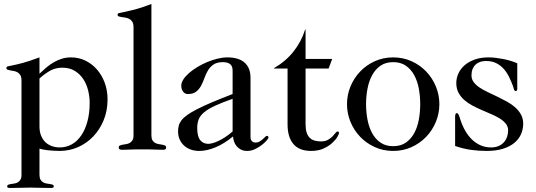

<svg xmlns="http://www.w3.org/2000/svg" viewBox="-20 -750 2689 964"><path d="M178.2 -115.2Q178.2 -88.4 186.5 -68.4Q194.8 -48.3 208.7 -35.4Q222.7 -22.5 241.2 -16.1Q259.8 -9.8 279.8 -9.8Q312.5 -9.8 340.1 -25.1Q367.7 -40.5 387.7 -69.6Q407.7 -98.6 418.9 -140.1Q430.2 -181.6 430.2 -233.9Q430.2 -264.2 422.6 -295.7Q415 -327.1 398.4 -352.5Q381.8 -377.9 355.7 -394Q329.6 -410.2 293 -410.2Q260.3 -410.2 233.6 -396Q207 -381.8 178.2 -356ZM178.2 -379.9Q195.3 -396 212.6 -410.9Q230 -425.8 249.3 -437Q268.6 -448.2 290.3 -455.1Q312 -461.9 336.9 -461.9Q375 -461.9 408.4 -445.8Q441.9 -429.7 466.8 -401.1Q491.7 -372.6 505.9 -334.2Q520 -295.9 520 -251Q520 -193.8 500.5 -146.5Q481 -99.1 448 -64.7Q415 -30.3 371.6 -11.2Q328.1 7.8 279.8 7.8Q264.6 7.8 249.3 6.8Q233.9 5.9 220.2 4.4Q206.5 2.9 195.8 0.7Q185.1 -1.5 178.2 -3.9V127.9Q178.2 143.6 183.6 152.3Q189 161.1 196.8 165.5Q204.6 169.9 214.1 171.4Q223.6 172.9 231.4 174.1Q239.3 175.3 244.6 177.5Q250 179.7 250 186Q250 190.4 246.6 192.1Q243.2 193.8 234.9 193.8Q206.1 193.8 181.6 192.9Q157.2 191.9 132.8 191.9Q108.9 191.9 84.2 192.9Q59.6 193.8 30.8 193.8Q22.5 193.8 19.3 192.1Q16.1 190.4 16.1 186Q16.1 179.7 21.5 177.5Q26.9 175.3 34.7 174.1Q42.5 172.9 52 171.4Q61.5 169.9 69.3 165.5Q77.1 161.1 82.5 152.3Q87.9 143.6 87.9 127.9V-346.2Q87.9 -362.8 82.3 -372.3Q76.7 -381.8 68.4 -386.7Q60.1 -391.6 50 -393.3Q40 -395 31.7 -396.5Q23.4 -397.9 17.8 -400.1Q12.2 -402.3 12.2 -408.2Q12.2 -415 18.6 -416.7Q24.9 -418.5 43 -421.9Q61 -425.3 93.5 -433.8Q126 -442.4 178.2 -461.9Z M740.2 -69.8Q740.2 -54.2 745.6 -45.4Q751 -36.6 759.3 -32.2Q767.6 -27.8 777.1 -26.4Q786.6 -24.9 794.9 -23.4Q803.2 -22 808.6 -19.3Q814 -16.6 814 -9.8Q814 -2.9 810.3 -0.5Q806.6 2 798.3 2Q789.1 2 779.3 1.7Q769.5 1.5 757.8 1Q746.1 0.5 731 0.2Q715.8 0 695.3 0Q674.8 0 659.4 0.2Q644 0.5 632.3 1Q620.6 1.5 611.1 1.7Q601.6 2 592.3 2Q584 2 580.1 -0.5Q576.2 -2.9 576.2 -9.8Q576.2 -16.6 581.8 -19.3Q587.4 -22 595.5 -23.4Q603.5 -24.9 613.3 -26.4Q623 -27.8 631.1 -32.2Q639.2 -36.6 644.8 -45.4Q650.4 -54.2 650.4 -69.8V-613.8Q650.4 -630.9 644.5 -640.4Q638.7 -649.9 629.6 -654.8Q620.6 -659.7 610.4 -661.4Q600.1 -663.1 591.1 -664.3Q582 -665.5 576.2 -667.7Q570.3 -669.9 570.3 -675.8Q570.3 -682.6 577.4 -684.3Q584.5 -686 603.3 -689.7Q622.1 -693.4 655 -701.7Q688 -710 740.2 -730Z M1147.9 -253.9Q1093.8 -234.9 1059.1 -218.8Q1024.4 -202.6 1004.6 -186Q984.9 -169.4 977.5 -150.6Q970.2 -131.8 970.2 -107.9Q970.2 -64.5 985.4 -46.1Q1000.5 -27.8 1025.9 -27.8Q1033.2 -27.8 1045.4 -30.8Q1057.6 -33.7 1073.5 -40.8Q1089.4 -47.9 1108.2 -59.8Q1127 -71.8 1147.9 -89.8ZM1237.8 -62Q1237.8 -48.3 1244.9 -41.3Q1252 -34.2 1264.2 -34.2Q1274.4 -34.2 1283.2 -39.6Q1292 -44.9 1299.1 -51Q1306.2 -57.1 1311.3 -62.5Q1316.4 -67.9 1319.8 -67.9Q1323.2 -67.9 1325.7 -65.7Q1328.1 -63.5 1328.1 -59.1Q1328.1 -55.7 1318.8 -44.7Q1309.6 -33.7 1294.4 -22Q1279.3 -10.3 1260.3 -1.2Q1241.2 7.8 1221.2 7.8Q1202.6 7.8 1189.5 1Q1176.3 -5.9 1167.7 -16.4Q1159.2 -26.9 1155 -39.8Q1150.9 -52.7 1149.9 -64.9Q1105.5 -28.3 1062 -10.3Q1018.6 7.8 981 7.8Q956.5 7.8 936.8 0.5Q917 -6.8 903.1 -20Q889.2 -33.2 881.6 -51Q874 -68.8 874 -89.8Q874 -106 877.7 -119.6Q881.3 -133.3 891.6 -146.5Q901.9 -159.7 920.7 -173.1Q939.5 -186.5 970 -202.1Q1000.5 -217.8 1044.2 -236.3Q1087.9 -254.9 1147.9 -277.8V-395Q1147.9 -418.5 1135.3 -428.2Q1122.6 -438 1099.1 -438Q1069.3 -438 1052 -426Q1034.7 -414.1 1024.2 -396.5Q1013.7 -378.9 1006.3 -357.9Q999 -336.9 989.5 -319.3Q980 -301.8 964.8 -289.8Q949.7 -277.8 922.9 -277.8Q908.7 -277.8 899.4 -289.8Q890.1 -301.8 890.1 -319.8Q890.1 -335 900.9 -351.6Q911.6 -368.2 929.7 -383.8Q947.8 -399.4 971.2 -413.6Q994.6 -427.7 1020.5 -438.5Q1046.4 -449.2 1072.5 -455.6Q1098.6 -461.9 1122.1 -461.9Q1148.4 -461.9 1169.9 -455.8Q1191.4 -449.7 1206.5 -437Q1221.7 -424.3 1229.7 -405Q1237.8 -385.7 1237.8 -358.9Z M1629.9 -405.8H1514.2V-126Q1514.2 -101.1 1519.5 -84.7Q1524.9 -68.4 1534.9 -58.3Q1544.9 -48.3 1559.3 -44.2Q1573.7 -40 1591.8 -40Q1612.8 -40 1626.5 -47.9Q1640.1 -55.7 1649.2 -64.9Q1658.2 -74.2 1664.1 -82Q1669.9 -89.8 1674.8 -89.8Q1682.1 -89.8 1682.1 -82Q1682.1 -77.6 1674.1 -63.2Q1666 -48.8 1648.9 -33Q1631.8 -17.1 1605.2 -4.6Q1578.6 7.8 1542 7.8Q1482.9 7.8 1453.4 -26.6Q1423.8 -61 1423.8 -126V-405.8H1356V-408.2Q1414.1 -441.4 1453.6 -491.2Q1493.2 -541 1512.2 -602.1H1514.2V-454.1H1647.9Z M1954.1 7.8Q1904.3 7.8 1861.8 -11.5Q1819.3 -30.8 1788.3 -63.2Q1757.3 -95.7 1739.7 -138.2Q1722.2 -180.7 1722.2 -227.1Q1722.2 -273.4 1739.7 -315.9Q1757.3 -358.4 1788.3 -390.9Q1819.3 -423.3 1861.8 -442.6Q1904.3 -461.9 1954.1 -461.9Q2003.9 -461.9 2046.4 -442.6Q2088.9 -423.3 2119.9 -390.9Q2150.9 -358.4 2168.5 -315.9Q2186 -273.4 2186 -227.1Q2186 -180.7 2168.5 -138.2Q2150.9 -95.7 2119.9 -63.2Q2088.9 -30.8 2046.4 -11.5Q2003.9 7.8 1954.1 7.8ZM1954.1 -16.1Q1991.7 -16.1 2017.6 -33.9Q2043.5 -51.8 2059.6 -81.3Q2075.7 -110.8 2082.8 -148.9Q2089.8 -187 2089.8 -227.1Q2089.8 -267.1 2082.8 -305.2Q2075.7 -343.3 2059.6 -372.8Q2043.5 -402.3 2017.6 -420.2Q1991.7 -438 1954.1 -438Q1916.5 -438 1890.6 -420.2Q1864.7 -402.3 1848.6 -372.8Q1832.5 -343.3 1825.2 -305.2Q1817.9 -267.1 1817.9 -227.1Q1817.9 -187 1825.2 -148.9Q1832.5 -110.8 1848.6 -81.3Q1864.7 -51.8 1890.6 -33.9Q1916.5 -16.1 1954.1 -16.1Z M2271 -333Q2271 -357.9 2281.7 -381.3Q2292.5 -404.8 2313 -422.6Q2333.5 -440.4 2363.8 -451.2Q2394 -461.9 2433.1 -461.9Q2450.2 -461.9 2470.2 -459.5Q2490.2 -457 2509.5 -453.1Q2528.8 -449.2 2546.6 -443.6Q2564.5 -438 2577.1 -432.1V-304.2Q2577.1 -293 2569.3 -293Q2563 -293 2561.3 -299.6Q2559.6 -306.2 2555.2 -318.8Q2546.4 -342.8 2535.2 -365.2Q2523.9 -387.7 2508.1 -405.3Q2492.2 -422.9 2470.7 -433.3Q2449.2 -443.8 2419.9 -443.8Q2404.8 -443.8 2391.4 -439.5Q2377.9 -435.1 2368.2 -426Q2358.4 -417 2352.8 -403.3Q2347.2 -389.6 2347.2 -371.1Q2347.2 -352.5 2358.4 -337.6Q2369.6 -322.8 2387.9 -310.5Q2406.2 -298.3 2429.4 -287.4Q2452.6 -276.4 2477.1 -264.6Q2501.5 -252.9 2524.7 -240.2Q2547.9 -227.5 2566.2 -211.4Q2584.5 -195.3 2595.7 -175Q2606.9 -154.8 2606.9 -128.9Q2606.9 -101.1 2595.9 -76.2Q2585 -51.3 2562.3 -32.5Q2539.6 -13.7 2504.9 -2.9Q2470.2 7.8 2423.3 7.8Q2381.8 7.8 2344.2 2.4Q2306.6 -2.9 2265.1 -17.1V-164.1Q2265.1 -182.1 2273.9 -182.1Q2277.8 -182.1 2281.5 -176.3Q2285.2 -170.4 2291 -150.9Q2301.3 -118.2 2316.7 -92Q2332 -65.9 2351.8 -47.6Q2371.6 -29.3 2395 -19.5Q2418.5 -9.8 2445.3 -9.8Q2468.3 -9.8 2484.6 -17.3Q2501 -24.9 2511.2 -37.1Q2521.5 -49.3 2526.4 -64.7Q2531.2 -80.1 2531.2 -95.2Q2531.2 -114.3 2520 -128.4Q2508.8 -142.6 2490.5 -154.3Q2472.2 -166 2448.7 -176Q2425.3 -186 2401.1 -196.5Q2377 -207 2353.5 -219.2Q2330.1 -231.4 2311.8 -247.3Q2293.5 -263.2 2282.2 -284.2Q2271 -305.2 2271 -333Z"/></svg>

Font: XB Zar
Style: Regular
Weight: 400
Designer: Behnam
Foundry: Irmug
Version: Version 8.005 2009